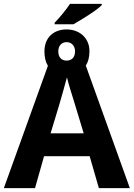

<svg xmlns="http://www.w3.org/2000/svg" viewBox="-20 -978 695 998"><path d="M264 -852H362C404 -876 489 -928 509 -952V-958H344C324 -928 290 -886 264 -860ZM0 0H162L209 -166H446L494 0H655L426 -637C438 -655 445 -680 445 -712C445 -782 392 -825 326 -825C258 -825 211 -782 211 -711C211 -680 217 -655 229 -636ZM326 -663C299 -663 283 -681 283 -711C283 -741 301 -759 326 -759C351 -759 370 -741 370 -711C370 -680 353 -663 326 -663ZM243 -285 289 -437C295 -457 320 -545 328 -576C335 -543 360 -468 369 -437L415 -285Z"/></svg>

Font: Noto Sans Display
Style: Bold
Weight: 700
Designer: Monotype Design Team
Foundry: Monotype Imaging Inc.
Version: Version 1.900